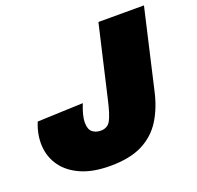

<svg xmlns="http://www.w3.org/2000/svg" viewBox="-119 -787 947 923"><g transform="rotate(-20 354.5 -325.0)"><path d="M294 10Q206 10 146 -16.5Q86 -43 53.5 -88Q21 -133 17 -190.5Q13 -248 38 -310L272 -319Q249 -262 249 -228Q249 -194 265.5 -179.5Q282 -165 309 -165Q344 -165 359.5 -194Q375 -223 390 -289L476 -660H709L615 -252Q597 -173 560 -114Q523 -55 459 -22.5Q395 10 294 10Z"/></g></svg>

Font: Work Sans Black
Style: Italic
Weight: 900
Italic angle: -13°
Designer: Wei Huang
Foundry: Wei Huang
Version: Version 2.009; ttfautohint (v1.8.3)